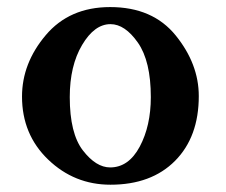

<svg xmlns="http://www.w3.org/2000/svg" viewBox="-20 -502 626 532"><path d="M286.1 9.8Q186 9.8 113.5 -59.8Q41 -129.4 41 -234.4Q41 -326.7 106.7 -404.5Q172.4 -482.4 285.2 -482.4Q403.3 -482.4 467 -403.6Q530.8 -324.7 530.8 -235.8Q530.8 -122.6 465.1 -56.4Q399.4 9.8 286.1 9.8ZM285.2 -38.1Q336.4 -38.1 367.2 -95.7Q397.9 -153.3 397.9 -232.9Q397.9 -332.5 362.1 -383.8Q326.2 -435.1 286.1 -435.1Q241.7 -435.1 207.5 -377.4Q173.3 -319.8 173.3 -232.9Q173.3 -132.3 209.7 -85.2Q246.1 -38.1 285.2 -38.1Z"/></svg>

Font: Kelvinch
Style: Bold
Weight: 700
Designer: Paul James Miller
Foundry: High-Logic / Made with FontCreator
Version: Version 3.501;March 28, 2021;FontCreator 13.0.0.2683 64-bit